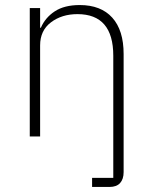

<svg xmlns="http://www.w3.org/2000/svg" viewBox="-20 -541 600 761"><path d="M345 200V164H429V-320Q429 -485 287 -485Q225 -485 182 -452.5Q139 -420 139 -361V0H98V-509H139V-431H142Q159 -471 197 -496Q235 -521 296 -521Q380 -521 425 -471Q470 -421 470 -327V141Q470 169 456 184.5Q442 200 414 200Z"/></svg>

Font: Anuphan ExtraLight
Style: Regular
Weight: 200
Designer: Cadson Demak
Version: Version 3.001